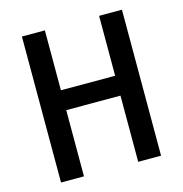

<svg xmlns="http://www.w3.org/2000/svg" viewBox="-106 -811 864 907"><g transform="rotate(-15 326.0 -357.0)"><path d="M570.8 0H459V-323.7H193.8V0H81.5V-713.9H193.8V-420.9H459V-713.9H570.8Z"/></g></svg>

Font: Open Sans SemiCondensed SemiBold
Style: Regular
Weight: 600
Width: 4
Designer: Monotype Design Team
Foundry: Monotype Imaging Inc.
Version: Version 3.000